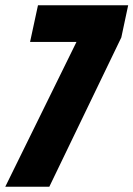

<svg xmlns="http://www.w3.org/2000/svg" viewBox="-35 -708 506 728"><path d="M-15 0 255 -549H79L109 -688H451L425 -566L152 0Z"/></svg>

Font: Saira Condensed Black
Style: Italic
Weight: 900
Width: 3
Italic angle: -12°
Designer: Hector Gatti with collaboration of the Omnibus-Type team
Foundry: Omnibus-Type
Version: Version 1.101